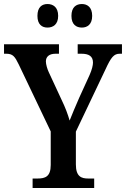

<svg xmlns="http://www.w3.org/2000/svg" viewBox="-21 -934 626 954"><path d="M386 -797C412 -797 437 -812 437 -855C437 -899 412 -914 386 -914C358 -914 334 -899 334 -855C334 -812 358 -797 386 -797ZM215 -797C242 -797 268 -812 268 -855C268 -899 242 -914 215 -914C188 -914 165 -899 165 -855C165 -812 188 -797 215 -797ZM141 0H447V-47H417C384 -47 356 -56 356 -117V-280L503 -589C531 -650 545 -667 574 -667H585V-714H365V-667H384C420 -667 441 -655 441 -623C441 -610 436 -588 424 -561L372 -447C353 -404 337 -365 325 -335C316 -366 304 -399 285 -438L221 -576C214 -591 207 -614 207 -629C207 -651 222 -667 255 -667H272V-714H-1V-667H10C43 -667 53 -653 72 -614L231 -281V-114C231 -56 203 -47 166 -47H141Z"/></svg>

Font: Noto Serif Tamil Condensed SemiBold
Style: Regular
Weight: 600
Width: 3
Designer: Indian Type Foundry, Tom Grace, and the Monotype Design Team
Foundry: Monotype Imaging Inc.
Version: Version 2.004